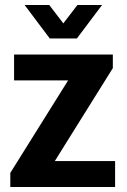

<svg xmlns="http://www.w3.org/2000/svg" viewBox="-20 -744 504 764"><path d="M78 -724H176L232 -651L288 -724H386L286 -591H178ZM21 0V-56L251 -424H36V-527H429V-473L198 -103H438V0Z"/></svg>

Font: Archivo SemiCondensed
Style: Bold
Weight: 680
Width: 4
Designer: Hector Gatti
Foundry: Omnibus-Type
Version: Version 2.001; ttfautohint (v1.8.3)